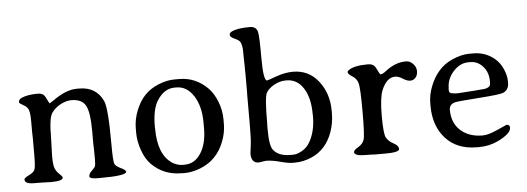

<svg xmlns="http://www.w3.org/2000/svg" viewBox="-48 -845 2718 990"><g transform="rotate(-5 1311.0 -349.5)"><path d="M242.7 -21.5Q242.7 -3.4 179.7 -3.4L134.8 -4.9Q120.1 -5.4 90.8 -5.4Q45.4 -5.4 45.4 -28.8Q45.4 -36.6 70.1 -48.3Q94.7 -60.1 100.8 -74.5Q106.9 -88.9 106.9 -152.3V-238.3L106 -268.6V-323.7Q106 -363.8 100.3 -381.6Q94.7 -399.4 73.2 -410.9Q51.8 -422.4 51.8 -427.2Q51.8 -441.9 67.4 -449.2Q98.6 -463.4 152.8 -463.4Q180.7 -463.4 190.9 -441.9Q207.5 -408.2 209.5 -408.2Q210.9 -408.2 230.5 -421.9Q298.3 -470.7 353 -471.2H368.2Q455.1 -470.7 490.2 -395.5Q507.8 -357.4 507.8 -171.4Q507.8 -80.6 514.4 -67.9Q521 -55.2 546.1 -43.5Q571.3 -31.7 571.3 -22.9Q571.3 -2.4 437.5 -2.4H422.9Q379.9 -2.4 379.9 -15.6Q379.9 -28.8 395 -43Q410.2 -57.1 413.3 -65.4Q416.5 -73.7 416.5 -105.5Q416.5 -137.2 416 -152.3L415 -182.6V-245.6Q415 -346.2 394.8 -380.6Q374.5 -415 321.8 -415Q295.4 -415 266.1 -399.7Q236.8 -384.3 218.8 -358.9Q200.7 -333.5 200.7 -230L197.8 -138.2Q197.8 -91.3 204.6 -73.5Q211.4 -55.7 227.1 -41.5Q242.7 -27.3 242.7 -21.5Z M867.2 -433.1H856.9Q804.2 -433.1 767.6 -376.5Q738.8 -332 738.8 -243.2V-237.3L739.3 -231Q739.3 -96.2 811.5 -48.8Q837.4 -32.2 869.6 -32.2L875 -32.7Q927.2 -32.7 959 -82Q990.7 -131.3 990.7 -210V-240.2Q990.7 -325.2 955.8 -379.2Q920.9 -433.1 867.2 -433.1ZM1094.7 -248V-223.6Q1094.7 -178.7 1076.2 -131.8Q1040.5 -40.5 952.6 -6.3Q910.2 10.3 871.1 10.3H863.3L855 9.8Q763.2 9.8 701.2 -52.2Q672.9 -80.6 656.5 -127.9Q640.1 -175.3 640.1 -216.8V-240.7Q640.1 -286.6 658.4 -333Q676.8 -379.4 705.3 -409.4Q733.9 -439.5 777.3 -457.3Q820.8 -475.1 861.3 -475.1H885.3Q969.7 -475.1 1032.2 -412.6Q1059.1 -385.7 1076.9 -340.3Q1094.7 -294.9 1094.7 -248Z M1316.9 -174.8Q1316.9 -91.8 1335 -69.3Q1362.3 -35.2 1421.9 -35.2H1438Q1456.5 -35.2 1482.2 -49.3Q1507.8 -63.5 1523.4 -89.8Q1555.7 -144.5 1555.7 -223.6V-229.5L1555.2 -235.4Q1555.2 -319.8 1522.7 -369.9Q1490.2 -419.9 1436.5 -419.9H1431.6Q1401.4 -419.9 1371.6 -403.6Q1341.8 -387.2 1329.6 -365Q1317.4 -342.8 1317.4 -212.9L1316.9 -196.8ZM1255.9 -10.7Q1217.8 -10.7 1217.8 -60.5Q1217.8 -66.4 1222.7 -98.9Q1227.5 -131.3 1227.5 -205.6V-356.9L1228 -381.3V-466.3L1227.5 -490.2V-514.2L1226.6 -549.8Q1226.1 -561.5 1226.1 -590.3Q1226.1 -619.1 1216.3 -637.7Q1211.4 -647 1188 -657.5Q1164.6 -668 1164.6 -678.7Q1164.6 -689.5 1176.3 -695.3Q1205.6 -710.4 1271.5 -710.4Q1304.2 -710.4 1311.5 -681.2Q1316.9 -660.2 1316.9 -544.2Q1316.9 -428.2 1336.4 -428.2Q1339.4 -428.2 1385 -444.8Q1430.7 -461.4 1472.7 -461.4Q1554.2 -461.4 1604.2 -397.5Q1654.3 -333.5 1654.3 -244.1V-231.4Q1654.3 -180.2 1637.7 -133.8Q1606.4 -46.4 1529.8 -12.7Q1486.8 6.3 1441.4 6.3H1429.7Q1407.7 6.3 1366.5 -4.9Q1325.2 -16.1 1294.4 -16.1Q1260.3 -10.7 1255.9 -10.7Z M1911.1 0.5H1859.4L1838.9 -0.5L1808.6 -1Q1750.5 -1 1750.5 -21Q1750.5 -31.2 1773.9 -44.7Q1797.4 -58.1 1804.9 -79.6Q1812.5 -101.1 1812.5 -224.4Q1812.5 -347.7 1805.2 -372.8Q1797.9 -397.9 1775.6 -411.1Q1753.4 -424.3 1753.4 -435.1Q1753.4 -439.5 1760.7 -444.8Q1789.1 -465.8 1861.3 -465.8Q1890.6 -465.8 1900.9 -444.3Q1918 -408.7 1921.9 -408.7Q1932.6 -408.7 1949.2 -421.9Q2002 -463.9 2057.6 -463.9Q2078.1 -463.9 2094.2 -447Q2110.4 -430.2 2110.4 -408.9Q2110.4 -387.7 2099.1 -375.2Q2087.9 -362.8 2071.5 -362.8Q2055.2 -362.8 2034.2 -376.5Q2013.2 -390.1 1994.6 -390.1Q1951.2 -390.1 1924.8 -326.2Q1909.2 -287.1 1909.2 -195.3Q1909.2 -103.5 1919.9 -82.8Q1930.7 -62 1957 -48.3Q1983.4 -34.7 1983.4 -17.1Q1983.4 0.5 1911.1 0.5Z M2299.3 -276.9H2312L2405.3 -283.2Q2422.4 -285.6 2430.2 -285.6Q2462.4 -285.6 2475.1 -298.3Q2480.5 -303.7 2480.5 -323.7Q2480.5 -370.1 2453.4 -400.6Q2426.3 -431.2 2388.2 -431.2H2378.4Q2334.5 -431.2 2300 -393.1Q2265.6 -355 2265.6 -307.1L2264.6 -300.8V-297.9Q2264.6 -278.8 2285.2 -278.8Q2294.9 -276.9 2299.3 -276.9ZM2261.7 -194.8Q2261.7 -127 2305.2 -87.9Q2348.6 -48.8 2419.4 -48.8Q2448.7 -48.8 2496.6 -70.8Q2544.4 -92.8 2545.9 -92.8Q2563 -92.8 2563 -76.7Q2563 -46.4 2495.1 -13.2Q2448.7 9.3 2396 9.3H2384.8Q2281.2 9.3 2222.7 -55.4Q2164.1 -120.1 2164.1 -224.1V-235.4Q2164.1 -236.3 2164.1 -237.8Q2164.1 -280.8 2181.2 -324.2Q2217.3 -417.5 2295.9 -452.6Q2345.2 -474.6 2386.2 -474.6H2407.7Q2471.7 -474.6 2519 -433.6Q2544.4 -411.6 2558.6 -377.9Q2572.8 -344.2 2572.8 -318.4V-308.1Q2572.8 -271 2542.5 -258.3Q2524.9 -251 2414.8 -243.2Q2304.7 -235.4 2291 -231.4Q2261.7 -223.1 2261.7 -194.8Z"/></g></svg>

Font: Averia Serif Libre Light
Style: Regular
Weight: 300
Version: Version 1.002